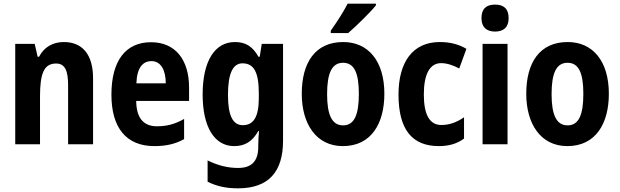

<svg xmlns="http://www.w3.org/2000/svg" viewBox="-20 -786 3375 1046"><path d="M328 -557C269 -557 220 -530 193 -477H185L169 -547H63V0H198V-261C198 -387 220 -440 286 -440C334 -440 351 -400 351 -323V0H487V-360C487 -491 427 -557 328 -557Z M803 -556C665 -556 587 -456 587 -270C587 -92 666 10 821 10C886 10 936 -2 983 -28V-138C932 -109 888 -98 835 -98C761 -98 723 -144 722 -236H1010V-309C1010 -462 934 -556 803 -556ZM805 -453C856 -453 883 -405 883 -332H723C726 -417 758 -453 805 -453Z M1260 -557C1149 -557 1084 -452 1084 -271C1084 -94 1148 10 1256 10C1314 10 1355 -15 1387 -72H1391C1389 -49 1387 -18 1387 4V14C1387 96 1347 129 1277 129C1222 129 1168 116 1111 88V204C1161 229 1212 240 1277 240C1445 240 1522 148 1522 -19V-547H1406L1395 -477H1388C1356 -534 1317 -557 1260 -557ZM1301 -441C1363 -441 1390 -393 1390 -277V-252C1390 -149 1361 -104 1303 -104C1248 -104 1222 -157 1222 -269C1222 -384 1248 -441 1301 -441Z M2028 -757V-766H1874C1851 -721 1816 -667 1782 -619V-606H1877C1924 -647 1998 -719 2028 -757ZM2074 -275C2074 -456 1984 -557 1850 -557C1697 -557 1624 -445 1624 -275C1624 -112 1702 10 1848 10C2003 10 2074 -114 2074 -275ZM1762 -273C1762 -388 1788 -444 1849 -444C1910 -444 1935 -388 1935 -275C1935 -160 1910 -103 1849 -103C1788 -103 1762 -161 1762 -273Z M2371 10C2425 10 2470 -3 2508 -31V-147C2469 -120 2429 -105 2384 -105C2322 -105 2289 -159 2289 -271C2289 -383 2322 -442 2383 -442C2415 -442 2447 -431 2482 -413L2521 -520C2482 -543 2436 -557 2376 -557C2228 -557 2151 -447 2151 -271C2151 -79 2226 10 2371 10Z M2677 -761C2630 -761 2603 -739 2603 -687C2603 -637 2632 -614 2677 -614C2723 -614 2751 -637 2751 -687C2751 -738 2725 -761 2677 -761ZM2745 -547H2609V0H2745Z M3297 -275C3297 -456 3207 -557 3073 -557C2920 -557 2847 -445 2847 -275C2847 -112 2925 10 3071 10C3226 10 3297 -114 3297 -275ZM2985 -273C2985 -388 3011 -444 3072 -444C3133 -444 3158 -388 3158 -275C3158 -160 3133 -103 3072 -103C3011 -103 2985 -161 2985 -273Z"/></svg>

Font: Noto Sans Devanagari Condensed
Style: Bold
Weight: 700
Width: 3
Designer: Jelle Bosma - Monotype Design Team
Foundry: Monotype Imaging Inc.
Version: Version 2.004